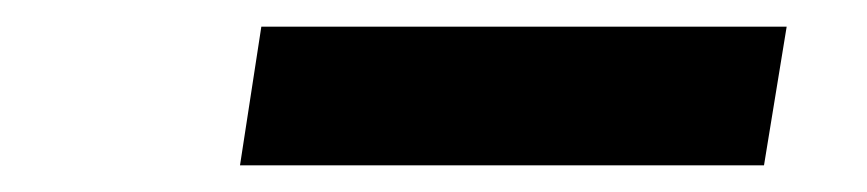

<svg xmlns="http://www.w3.org/2000/svg" viewBox="-20 -766 650 144"><path d="M160 -642 176 -746H570L553 -642Z"/></svg>

Font: Georama Extra Expanded SemiBold
Style: Italic
Weight: 600
Width: 8
Italic angle: -9°
Designer: Jean-Baptiste Levee
Foundry: Production Type
Version: Version 1.000